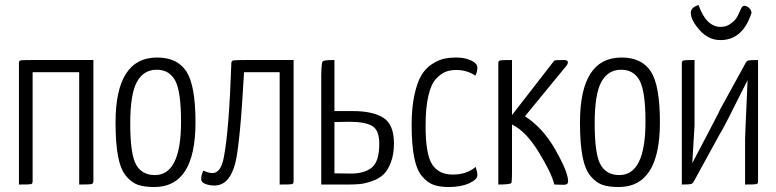

<svg xmlns="http://www.w3.org/2000/svg" viewBox="-20 -741 3118 771"><path d="M355 -14Q355 -4 348 -2Q341 0 298 0V-451H111V-14Q111 -3 104.5 -1.5Q98 0 56 0V-487Q56 -497 62.5 -498.5Q69 -500 111 -500H355Z M444 -249Q444 -510 611 -510Q692 -510 728.5 -454Q765 -398 765 -250Q765 10 600 10Q559 10 533.5 1Q508 -8 486 -34.5Q464 -61 454 -113.5Q444 -166 444 -249ZM503 -245Q503 -122 526.5 -80Q550 -38 602 -38Q707 -38 707 -252Q707 -374 683.5 -417.5Q660 -461 609 -461Q557 -461 530 -412.5Q503 -364 503 -245Z M841 4Q821 4 804.5 -2.5Q788 -9 788 -21Q788 -40 797 -56Q817 -46 833 -46Q867 -46 879 -110Q900 -221 909 -487Q909 -497 917.5 -498.5Q926 -500 974 -500Q991 -500 1002 -500H1159V-14Q1159 -3 1152.5 -1.5Q1146 0 1103 0V-451H960Q944 -163 925 -87Q902 4 841 4Z M1396 -295Q1477 -295 1519.5 -268Q1562 -241 1562 -165Q1562 -121 1549.5 -88.5Q1537 -56 1519 -39.5Q1501 -23 1473.5 -13.5Q1446 -4 1425.5 -2Q1405 0 1378 0H1270V-439Q1270 -466 1273 -488Q1274 -496 1284.5 -498Q1295 -500 1323 -500V-295ZM1323 -45 1388 -44Q1444 -44 1473.5 -68.5Q1503 -93 1503 -164Q1503 -219 1474 -235.5Q1445 -252 1384 -252L1323 -251Z M1897 -470Q1897 -453 1889 -437Q1856 -460 1812 -460Q1788 -460 1769 -452.5Q1750 -445 1730.5 -424Q1711 -403 1700 -355.5Q1689 -308 1689 -236Q1689 -121 1715.5 -80.5Q1742 -40 1798 -40Q1855 -40 1890 -71Q1897 -50 1897 -38Q1897 -20 1864 -5Q1831 10 1782 10Q1745 10 1720.5 1Q1696 -8 1674.5 -33.5Q1653 -59 1643 -110Q1633 -161 1633 -239Q1633 -308 1644 -359Q1655 -410 1672 -438.5Q1689 -467 1714.5 -483.5Q1740 -500 1762.5 -505Q1785 -510 1813 -510Q1847 -510 1872 -498Q1897 -486 1897 -470Z M1981 -488Q1981 -497 1989 -498.5Q1997 -500 2036 -500V-279L2206 -498Q2213 -500 2244 -500Q2268 -500 2257 -480L2088 -274Q2160 -228 2210 -140Q2260 -52 2261 -16Q2264 1 2243 1Q2237 1 2223.5 0.5Q2210 0 2206 0Q2194 -48 2142.5 -131.5Q2091 -215 2036 -241V-47Q2036 -20 2034 -7Q2032 0 1981 0Z M2309 -249Q2309 -510 2476 -510Q2557 -510 2593.5 -454Q2630 -398 2630 -250Q2630 10 2465 10Q2424 10 2398.5 1Q2373 -8 2351 -34.5Q2329 -61 2319 -113.5Q2309 -166 2309 -249ZM2368 -245Q2368 -122 2391.5 -80Q2415 -38 2467 -38Q2572 -38 2572 -252Q2572 -374 2548.5 -417.5Q2525 -461 2474 -461Q2422 -461 2395 -412.5Q2368 -364 2368 -245Z M2785 -721Q2816 -633 2874 -633Q2897 -633 2915 -646.5Q2933 -660 2940 -673Q2947 -686 2957 -709Q2965 -723 2980.5 -714.5Q2996 -706 2998 -690Q2963 -580 2873 -580Q2825 -580 2789.5 -620Q2754 -660 2754 -690Q2754 -711 2785 -721ZM2973 -486Q2977 -496 2985 -498Q2993 -500 3024 -500V-12Q3024 -3 3016.5 -1.5Q3009 0 2972 0V-184Q2972 -189 2974 -235Q2976 -281 2978.5 -338.5Q2981 -396 2982 -419Q2882 -218 2870 -202L2767 -14Q2762 -4 2755 -2Q2748 0 2718 0V-488Q2718 -497 2726 -498.5Q2734 -500 2769 -500V-237Q2769 -230 2760 -86Q2769 -103 2797.5 -157.5Q2826 -212 2848.5 -255Q2871 -298 2872 -302Z"/></svg>

Font: Yanone Kaffeesatz Light
Style: Regular
Weight: 300
Designer: Yanone (Cyrillic: Daniel Pouzeot)
Foundry: Yanone
Version: Version 1.003;PS 001.003;hotconv 1.0.88;makeotf.lib2.5.64775